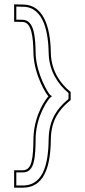

<svg xmlns="http://www.w3.org/2000/svg" viewBox="-20 -719 390 883"><path d="M84 -618C125 -617 133 -551 134 -469V-468C139 -369 195 -282 203 -276C196 -270 139 -199 134 -89V-88C133 7 128 64 85 64H45V144H85C200 144 213 11 214 -86C217 -169 254 -214 291 -247L305 -259V-296C255 -336 217 -395 214 -470C213 -557 197 -697 86 -698L45 -699V-619ZM84.3 -628 55 -628.7V-688.8L85.8 -688C185.7 -687.1 203 -559.2 204 -469.7C207.1 -392.9 245.3 -332.7 295 -291.2V-263.6L284.4 -254.5C246.2 -220.5 207.1 -172.7 204 -86.2C203 13.3 188.9 134 85 134H55V74H85C140.7 74 143 2.5 144 -87.9V-89C148.8 -194.3 204.8 -264.1 209.5 -268.4L219 -276.5L209.2 -283.8C200.8 -292.4 149.1 -376.2 144 -468.2V-469.1C143 -547 138.1 -626.7 84.3 -628Z"/></svg>

Font: Nordica Advanced
Style: RegularOL
Weight: 300
Version: Version 1.07